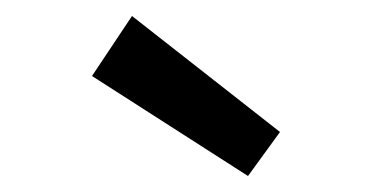

<svg xmlns="http://www.w3.org/2000/svg" viewBox="-20 -855 460 240"><path d="M290 -635 95 -760 145 -835 330 -690Z"/></svg>

Font: Bitter
Style: Regular
Weight: 400
Designer: Sol Matas
Foundry: Sol Matas
Version: Version 1.001